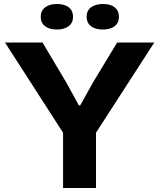

<svg xmlns="http://www.w3.org/2000/svg" viewBox="-20 -942 799 962"><path d="M296 0V-277L5 -729H193L312 -529L375 -414H382L446 -529L567 -729H753L461 -277V0ZM496 -794Q457 -794 435.5 -811Q414 -828 414 -858Q414 -889 436.5 -905.5Q459 -922 496 -922Q534 -922 555 -905Q576 -888 576 -858Q576 -827 554 -810.5Q532 -794 496 -794ZM265 -794Q227 -794 205.5 -811Q184 -828 184 -858Q184 -889 206.5 -905.5Q229 -922 265 -922Q304 -922 325 -905Q346 -888 346 -858Q346 -827 323.5 -810.5Q301 -794 265 -794Z"/></svg>

Font: Mona Sans SemiExpanded
Style: Bold
Weight: 700
Width: 6
Designer: Deni Anggara
Foundry: GitHub
Version: Version 2.000